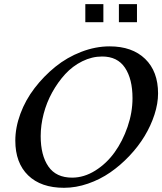

<svg xmlns="http://www.w3.org/2000/svg" viewBox="-20 -894 781 924"><path d="M390.6 -787.1V-874H477.5V-787.1ZM552.2 -787.1V-874H639.2V-787.1ZM288.1 9.8Q177.2 9.8 115.5 -50Q53.7 -109.9 53.7 -217.3Q53.7 -280.3 78.1 -346.4Q102.5 -412.6 146.5 -470Q190.4 -527.3 246.6 -572.8Q302.7 -618.2 371.1 -644.5Q439.5 -670.9 507.3 -670.9Q616.2 -670.9 678.5 -610.6Q740.7 -550.3 740.7 -444.3Q740.7 -396 723.4 -342.5Q706.1 -289.1 676 -239.3Q646 -189.5 602.8 -143.8Q559.6 -98.1 510.5 -64.2Q461.4 -30.3 403.6 -10.3Q345.7 9.8 288.1 9.8ZM327.1 -39.1Q384.3 -39.1 438.5 -73Q492.7 -106.9 531.5 -160.9Q570.3 -214.8 594 -283.9Q617.7 -353 617.7 -421.4Q617.7 -513.7 581.5 -567.9Q545.4 -622.1 471.7 -622.1Q422.4 -622.1 376 -599.1Q329.6 -576.2 293.9 -537.4Q258.3 -498.5 231.2 -449.5Q204.1 -400.4 189.9 -345.7Q175.8 -291 175.8 -238.8Q175.8 -146.5 212.9 -92.8Q250 -39.1 327.1 -39.1Z"/></svg>

Font: Happy Times at the IKOB Italic
Style: Regular
Weight: 400
Designer: Lucas Le Bihan
Foundry: Lucas Le Bihan
Version: Version 1.000;PS 1.0;hotconv 1.0.88;makeotf.lib2.5.647800